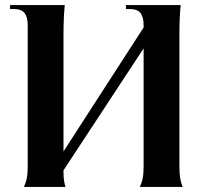

<svg xmlns="http://www.w3.org/2000/svg" viewBox="-20 -742 795 762"><path d="M237 -722H20V-706H38C73 -706 90 -686 90 -642V-84C90 -44 86 -24 75 0H240C235 -17 232 -30 232 -59V-66L550 -550V-84C550 -44 546 -24 535 0H705C696 -22 692 -43 692 -80V-602C692 -658 694 -689 697 -722H480V-706H498C533 -706 550 -686 550 -642V-633L232 -141V-602C232 -658 234 -689 237 -722Z"/></svg>

Font: Sinistre
Style: Bold
Weight: 700
Designer: Jules Durand
Foundry: Collletttivo
Version: Version 69.420;Glyphs 3.2 (3217)